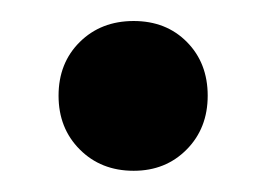

<svg xmlns="http://www.w3.org/2000/svg" viewBox="-20 -159 251 181"><path d="M106 2Q75.2 2 55.2 -18.1Q35.2 -38.1 35.2 -68.8Q35.2 -99.6 55.2 -119.4Q75.2 -139.2 106 -139.2Q136.7 -139.2 156.2 -119.4Q175.8 -99.6 175.8 -68.8Q175.8 -38.1 156 -18.1Q136.2 2 106 2Z"/></svg>

Font: Barlow Condensed SemiBold
Style: Regular
Weight: 600
Width: 3
Designer: Jeremy Tribby
Foundry: Tribby Type
Version: Version 1.422;hotconv 1.0.109;makeotfexe 2.5.65596